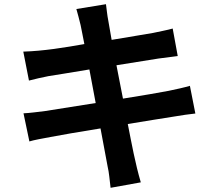

<svg xmlns="http://www.w3.org/2000/svg" viewBox="-20 -833 1040 915"><path d="M911 -292 885 -424C858 -416 822 -408 783 -400C738 -391 658 -378 566 -363L535 -522L735 -554C766 -558 804 -563 827 -566L803 -697C779 -690 741 -683 709 -676C673 -669 597 -658 512 -643C504 -688 499 -720 496 -735C491 -759 488 -793 485 -813L344 -790C351 -766 357 -742 364 -714C367 -698 374 -666 382 -623C286 -606 188 -590 91 -587L118 -449C149 -457 175 -463 210 -470C241 -475 318 -487 406 -502L436 -342C335 -326 244 -312 196 -304C164 -300 119 -294 92 -293L120 -159C143 -166 177 -172 220 -180C262 -188 358 -205 459 -221C475 -137 488 -68 493 -39C500 -10 502 23 507 62L651 36C624 -56 608 -146 589 -242C677 -257 758 -269 806 -277C845 -284 884 -289 911 -292Z"/></svg>

Font: Spoqa Han Sans Neo Bold
Style: Bold
Weight: 700
Designer: [Spoqa Han Sans Neo] Dong-huui Kim  Younghwa Kang  Yujin Lee  [Noto Sans] Ryoko NISHIZUKA  (kana & ideographs); Paul D. 
Foundry: Spoqa (http://www.spoqa-han-sans.com)
Version: Version 1.100;hotconv 1.0.109;makeotfexe 2.5.65596